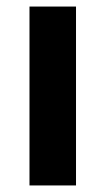

<svg xmlns="http://www.w3.org/2000/svg" viewBox="-20 -566 323 586"><path d="M212 0H70V-546H212Z"/></svg>

Font: Noto Sans Arabic SemCond
Style: Bold
Weight: 700
Width: 4
Designer: Monotype Design Team, Nadine Chahine, Nizar Qandah and Khaled Hosny
Foundry: Monotype Imaging Inc.
Version: Version 2.012; ttfautohint (v1.8.4.7-5d5b)